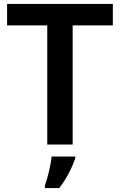

<svg xmlns="http://www.w3.org/2000/svg" viewBox="-20 -734 609 975"><path d="M349 0V-605H553V-714H16V-605H220V0ZM362 71V61H242C239 102 221 172 208 208V221H281C318 174 347 114 362 71Z"/></svg>

Font: Noto Sans Myanmar UI SemiBold
Style: Regular
Weight: 600
Designer: Monotype Design Team
Foundry: Monotype Imaging Inc.
Version: Version 2.103